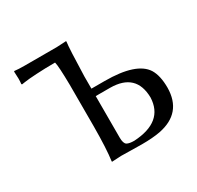

<svg xmlns="http://www.w3.org/2000/svg" viewBox="-142 -812 1006 980"><g transform="rotate(-30 361.5 -322.5)"><path d="M348.1 -329.1V-84Q348.1 -49.8 362.3 -41Q376 -33.2 404.8 -33.2Q581.5 -43 586.9 -183.1Q584.5 -328.1 433.1 -329.1ZM301.8 -645 356.9 -647.9 357.9 -645Q352.5 -607.9 348.1 -444.8V-373H425.8Q612.3 -373 662.1 -294.9Q687 -254.4 687 -183.1Q685.5 -35.2 537.1 -6.3Q493.2 2 429.2 2Q410.2 2 361.8 1Q320.8 0 307.1 0L252.9 2.9L252 0Q261.7 -68.4 262.2 -200.2V-444.8Q260.7 -557.1 253.9 -581.1Q193.8 -581.1 143.3 -578.1Q92.8 -575.2 72.3 -571.8L51.8 -568.8L49.8 -573.2Q53.2 -599.1 49.8 -645L51.8 -647.9Q76.2 -645 111.8 -645Z"/></g></svg>

Font: Linux Biolinum O
Style: Regular
Weight: 400
Designer: Philipp H. Poll
Foundry: Philipp H. Poll
Version: Version 1.0.4